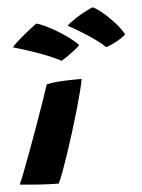

<svg xmlns="http://www.w3.org/2000/svg" viewBox="-91 -823 644 869"><g transform="rotate(-5 231.5 -389.0)"><path d="M140.5 1.5Q106 1.5 59 -1.5Q12 -4.5 -36 -9.5Q-29.5 -22.5 -14.2 -61.5Q1 -100.5 20.5 -153.5Q40 -206.5 60.5 -263.2Q81 -320 98.2 -369.8Q115.5 -419.5 125.5 -450.5Q146 -456 176.5 -458.2Q207 -460.5 236.8 -461Q266.5 -461.5 285 -461.5Q282.5 -444 273.2 -407.8Q264 -371.5 250.5 -324.2Q237 -277 221.2 -226.8Q205.5 -176.5 190 -130.2Q174.5 -84 161.5 -49Q148.5 -14 140.5 1.5ZM362 -780Q375.5 -775.5 401.2 -755Q427 -734.5 454.2 -705.2Q481.5 -676 499 -645Q484.5 -632 465.8 -621.2Q447 -610.5 431 -603.5Q415 -596.5 408.5 -595Q391.5 -612 362.8 -632.5Q334 -653 301.8 -672.8Q269.5 -692.5 242 -707Q250 -715 283.8 -737.8Q317.5 -760.5 362 -780ZM102 -728.5Q113 -727 136.2 -716.5Q159.5 -706 187.8 -689.5Q216 -673 242.8 -653.5Q269.5 -634 287.5 -615Q279 -605.5 260.8 -591.5Q242.5 -577.5 225 -565.5Q207.5 -553.5 201 -551Q180.5 -563.5 141.5 -579Q102.5 -594.5 60.2 -608.5Q18 -622.5 -12.5 -631Q-8.5 -637 8.8 -653Q26 -669 50.8 -689.2Q75.5 -709.5 102 -728.5Z"/></g></svg>

Font: Grandstander ExtraBold
Style: Italic
Weight: 800
Italic angle: -15°
Designer: Tyler Finck
Foundry: Etcetera Type Co
Version: Version 1.200; ttfautohint (v1.8.3)